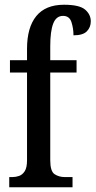

<svg xmlns="http://www.w3.org/2000/svg" viewBox="-20 -790 403 810"><path d="M19 0V-43H33Q47 -43 61 -48Q75 -53 84.5 -68Q94 -83 94 -114V-484H22V-536H94V-584Q94 -674 133 -722Q172 -770 250 -770Q315 -770 339 -749.5Q363 -729 363 -700Q363 -675 346.5 -658Q330 -641 290 -641Q290 -670 281.5 -696.5Q273 -723 246 -723Q217 -723 204.5 -690.5Q192 -658 192 -595V-536H303V-484H192V-114Q192 -67 210.5 -55Q229 -43 253 -43H286V0Z"/></svg>

Font: Noto Serif Thai ExtraCondensed Medium
Style: Regular
Weight: 500
Width: 2
Designer: Monotype Design Team
Foundry: Monotype Imaging Inc.
Version: Version 2.002; ttfautohint (v1.8.4.7-5d5b)